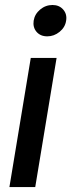

<svg xmlns="http://www.w3.org/2000/svg" viewBox="-20 -757 289 777"><path d="M18.1 0 104.5 -522.5H209L122.6 0ZM171.4 -609.9Q143.6 -609.9 127.9 -628.2Q112.3 -646.5 116.2 -673.3Q120.6 -700.2 142.6 -718.5Q164.6 -736.8 192.4 -736.8Q219.7 -736.8 235.8 -718.3Q252 -699.7 247.6 -673.3Q243.7 -646.5 221.2 -628.2Q198.7 -609.9 171.4 -609.9Z"/></svg>

Font: Inter 28pt Medium
Style: Italic
Weight: 500
Italic angle: -9.3988°
Designer: Rasmus Andersson
Foundry: rsms
Version: Version 4.001;git-66647c0bb